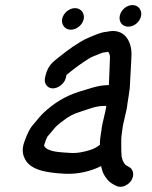

<svg xmlns="http://www.w3.org/2000/svg" viewBox="-20 -667 600 756"><path d="M239.1 -360 241.9 -372 257.9 -385C279.3 -402.4 306 -421.3 329.7 -436C340.4 -443.5 359.5 -449.8 369.8 -454C376.8 -457.1 385.2 -461 393.4 -461L405.9 -463C411.9 -455.2 413.6 -447.6 412.9 -437C411.9 -404.8 410.1 -371.9 409 -338C408.6 -336 408.4 -334 408.6 -332C362.8 -332 326.1 -315.1 288.4 -305C235.2 -287.6 193.5 -261.3 153.9 -225C138.5 -210.9 127 -195.7 114.8 -181C97 -162.4 86.9 -139.4 76.4 -110C66.8 -84.2 68.2 -63.8 75.1 -48C94.2 1.7 156.9 12.5 232.1 17C286.7 20.3 338.6 6.9 378 -13L381.2 -1C384.9 15.5 391.6 25.5 402 39C412 52 423.5 57.8 438 65C460.4 75.9 486.5 60.4 497 43.5C512.1 19 502 -3.5 487.3 -10L478.5 -15C469.8 -19.9 465.5 -30.3 462.5 -37L458.8 -51C457.3 -65.7 457.7 -81.7 457.4 -97L457.5 -115C457.3 -119.7 457.6 -125.3 458.5 -132C460.8 -146.8 462.1 -165 465.8 -181L477.3 -231C479.5 -240.3 481 -249.7 481.8 -259C485.2 -280.7 488.3 -298.3 490.9 -320C492.8 -365 496.5 -410.3 497.8 -454C497.8 -505.9 469 -558.1 401.1 -542C374.5 -539.8 353.1 -528.6 329.8 -519C306 -510 288.1 -495.9 266.5 -483C247.8 -469.7 230 -456.6 213.3 -443L193.6 -427C174.9 -411.1 164.7 -392.8 158.7 -367L157.1 -360C152.2 -338.6 166.6 -319 188.1 -319C209.6 -319 234.2 -338.6 239.1 -360ZM451.9 -606C446.3 -581.8 461.3 -562 485.2 -562C508.2 -562 530 -580.2 535.2 -603C540.5 -626.1 525.5 -647 501.9 -647C478.9 -647 457.2 -628.8 451.9 -606ZM225.1 -594C219.7 -570.7 235.6 -550 259 -550C281.5 -550 304.2 -568.5 309.4 -591C314.8 -614.3 298.9 -635 275.6 -635C253.1 -635 230.3 -616.5 225.1 -594ZM398.7 -250C397.8 -243.3 396.6 -236.7 395.1 -230L383.8 -181C381.8 -172.3 380.1 -162.3 378.9 -151L374.9 -125C373.7 -114.3 373.2 -105 373.4 -97C363.3 -88.8 350.1 -81.1 336.8 -77C313.3 -69.7 285.5 -62.6 255 -65C215.8 -67.7 166.3 -68.4 153.5 -93L154.6 -98C157.8 -107.3 163.8 -128.2 170.9 -134C176.3 -140 182.3 -147 188.8 -155C198.9 -168.9 214.1 -181.3 229.3 -192C250.2 -209 269.6 -218.7 296.4 -227C326.8 -236.4 355.3 -250 391.7 -250Z"/></svg>

Font: HoneyBee
Style: BdIt
Weight: 700
Foundry: Cannot Into Space Fonts
Version: Version 0.89